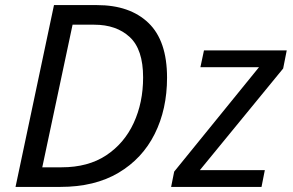

<svg xmlns="http://www.w3.org/2000/svg" viewBox="-20 -734 1152 754"><path d="M41 0 192 -714H361Q490 -714 563 -644Q636 -574 636 -429Q636 -305 587.5 -208Q539 -111 445.5 -55.5Q352 0 217 0ZM222 -77Q326 -77 397 -124Q468 -171 505 -251Q542 -331 542 -430Q542 -540 489.5 -588.5Q437 -637 350 -637H265L146 -77ZM652 0 664 -60 997 -470H767L781 -536H1106L1092 -465L765 -66H1020L1007 0Z"/></svg>

Font: Noto Sans
Style: Italic
Weight: 400
Italic angle: -12°
Designer: Monotype Design Team
Foundry: Monotype Imaging Inc.
Version: Version 2.013; ttfautohint (v1.8.4.7-5d5b)